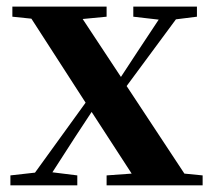

<svg xmlns="http://www.w3.org/2000/svg" viewBox="-20 -556 639 576"><path d="M379.9 -505.9V-536.1H570.8V-505.9L507.8 -498L359.9 -297.9L533.2 -35.2L587.9 -29.8V0H299.8V-29.8L375 -35.2L254.9 -220.2L206.1 -146L137.2 -39.1L211.9 -29.8V0H11.2V-29.8L85 -38.1L236.8 -248L74.2 -500L17.1 -505.9V-536.1H299.8V-505.9L228 -499L342.8 -325.2L391.1 -398.9L456.1 -497.1Z"/></svg>

Font: Source Han Serif TW
Style: Bold
Weight: 700
Designer: Ryoko NISHIZUKA Ë•øÂ°öÊ∂ºÂ≠ê (kana & ideographs); Frank Grie√ühammer (Latin, Greek & Cyrillic); Wenlong ZHANG Âº†ÊñáÈæô 
Foundry: Adobe
Version: Version 2.003;hotconv 1.1.1;makeotfexe 2.6.0